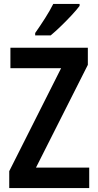

<svg xmlns="http://www.w3.org/2000/svg" viewBox="-20 -957 498 977"><path d="M434 0H27V-86L291 -610H33V-714H427V-627L163 -104H434ZM385 -927Q371 -908 345 -880Q319 -852 290 -824Q261 -796 238 -777H159V-789Q185 -826 209.5 -864.5Q234 -903 251 -937H385Z"/></svg>

Font: Noto Sans Khmer UI Condensed SemiBold
Style: Regular
Weight: 600
Width: 3
Designer: Danh Hong and the Monotype Design Team
Foundry: Monotype Imaging Inc.
Version: Version 2.002; ttfautohint (v1.8.4.7-5d5b)